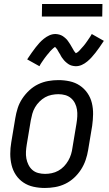

<svg xmlns="http://www.w3.org/2000/svg" viewBox="-20 -926 540 954"><path d="M203 8Q174 8 146.5 2Q119 -4 96.5 -19Q74 -34 59 -56.5Q44 -79 37.5 -106Q31 -133 31 -161.5Q31 -190 36 -219L56 -339Q60 -364 68 -389Q76 -414 91 -436.5Q106 -459 126 -477.5Q146 -496 170 -507.5Q194 -519 219.5 -523.5Q245 -528 270 -528Q299 -528 326.5 -522Q354 -516 376.5 -501Q399 -486 414.5 -463.5Q430 -441 436.5 -414Q443 -387 442.5 -358.5Q442 -330 438 -301L418 -181Q414 -156 405.5 -131Q397 -106 382.5 -83.5Q368 -61 348 -42.5Q328 -24 304 -12.5Q280 -1 254 3.5Q228 8 203 8ZM204 -62Q220 -62 237 -65.5Q254 -69 269.5 -77.5Q285 -86 297.5 -99Q310 -112 319 -127.5Q328 -143 333 -159.5Q338 -176 340 -192L360 -312Q363 -330 364 -347.5Q365 -365 362.5 -381.5Q360 -398 352.5 -413Q345 -428 332.5 -438.5Q320 -449 304 -453.5Q288 -458 270 -458Q254 -458 236.5 -454.5Q219 -451 204 -442.5Q189 -434 176 -421Q163 -408 154 -392.5Q145 -377 140.5 -360.5Q136 -344 133 -328L113 -208Q110 -190 109 -172.5Q108 -155 111 -138.5Q114 -122 121.5 -107Q129 -92 141 -81.5Q153 -71 169.5 -66.5Q186 -62 204 -62ZM176 -597 115 -631Q127 -649 137.5 -664Q148 -679 157.5 -691Q167 -703 176 -713Q185 -723 198 -733.5Q211 -744 225.5 -750.5Q240 -757 256 -757Q261 -757 266 -756Q271 -755 275 -754Q279 -753 283.5 -751Q288 -749 292 -746.5Q296 -744 299.5 -741Q303 -738 306.5 -735Q310 -732 313 -728.5Q316 -725 318.5 -721Q321 -717 324 -713Q327 -709 329 -705.5Q331 -702 333 -698.5Q335 -695 338 -690Q341 -685 343.5 -680.5Q346 -676 348 -672.5Q350 -669 354 -665Q358 -661 358 -660H355Q355 -661 359.5 -663Q364 -665 367 -667.5Q370 -670 373.5 -673.5Q377 -677 378.5 -679Q380 -681 382 -683Q384 -685 386 -687.5Q388 -690 390.5 -692.5Q393 -695 395 -697.5Q397 -700 399.5 -703Q402 -706 404.5 -709.5Q407 -713 409.5 -716.5Q412 -720 414.5 -723.5Q417 -727 419.5 -731Q422 -735 425 -739Q428 -743 430.5 -747.5Q433 -752 436 -757L496 -723Q484 -705 474 -690.5Q464 -676 454 -663.5Q444 -651 435 -641Q426 -631 413.5 -620.5Q401 -610 386.5 -603.5Q372 -597 356 -597Q351 -597 346 -598Q341 -599 336.5 -600Q332 -601 328 -603Q324 -605 320 -607.5Q316 -610 312.5 -613Q309 -616 305.5 -619Q302 -622 299 -625.5Q296 -629 293 -633Q290 -637 287 -641Q284 -645 282.5 -648.5Q281 -652 279 -655.5Q277 -659 273.5 -664Q270 -669 268 -673.5Q266 -678 263.5 -681.5Q261 -685 257 -689Q253 -693 254 -694H257L252 -692Q248 -689 245 -686.5Q242 -684 238.5 -680.5Q235 -677 233 -675Q231 -673 229 -671Q227 -669 225.5 -666.5Q224 -664 221.5 -661.5Q219 -659 217 -656.5Q215 -654 212.5 -651Q210 -648 207.5 -644.5Q205 -641 202.5 -638Q200 -635 197.5 -631Q195 -627 192 -623Q189 -619 186.5 -615Q184 -611 181 -606.5Q178 -602 176 -597ZM188 -844 189 -906H489L488 -844Z"/></svg>

Font: Iosevka
Style: Italic
Weight: 400
Italic angle: -9°
Monospace: yes
Designer: Belleve Invis
Foundry: Belleve Invis
Version: Version 32.5.0; ttfautohint (v1.8.4)